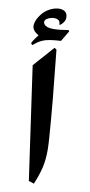

<svg xmlns="http://www.w3.org/2000/svg" viewBox="-98 -883 449 963"><g transform="rotate(10 126.5 -402.0)"><path d="M144 -641Q146 -622 149.5 -587Q153 -552 158 -502Q164 -450 169 -393.5Q174 -337 178.5 -285Q183 -233 185.5 -194Q188 -155 188 -137Q188 -86 178.5 -46Q169 -6 149 41L122 32L40 -543L133 -648ZM136 -767Q138 -785 123.5 -791Q109 -797 92 -793Q79 -790 69 -783.5Q59 -777 59 -767Q59 -756 71.5 -748Q84 -740 112 -740Q141 -740 187 -748L191 -742L159 -688Q126 -686 103.5 -682.5Q81 -679 62.5 -670.5Q44 -662 20 -642L13 -651Q18 -662 27.5 -675Q37 -688 43 -696Q8 -715 10 -742.5Q12 -770 36 -800Q52 -820 73.5 -831.5Q95 -843 116 -845Q137 -847 151 -838Q165 -829 165 -807Q165 -786 142 -767Z"/></g></svg>

Font: Bona Nova SC
Style: Bold
Weight: 700
Designer: Mateusz Machalski
Foundry: Capitalics
Version: Version 4.001; ttfautohint (v1.8.4.7-5d5b)